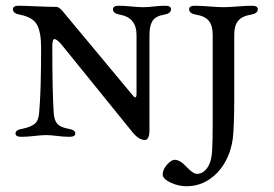

<svg xmlns="http://www.w3.org/2000/svg" viewBox="-20 -473 955 668"><path d="M720 -353Q720 -384 706.5 -400.5Q693 -417 662 -422Q638 -426 638 -441Q638 -453 658 -453Q678 -453 709 -450.5Q740 -448 758 -448Q775 -448 806 -450.5Q837 -453 857 -453Q877 -453 877 -441Q877 -426 853 -422Q822 -417 808.5 -400.5Q795 -384 795 -353V-136Q795 -34 790 9Q780 81 736 128Q690 175 629 175Q600 175 573 162Q546 149 546 134Q546 117 561 100Q576 83 588 83Q606 83 629 107.5Q652 132 665 132Q686 132 701 111Q716 90 718 52Q720 17 720 -45ZM500 -351V-21Q500 14 484 14Q463 14 441 -13L194 -318Q178 -337 169 -337Q162 -337 162 -310Q162 -149 167 -79Q169 -53 180 -41.5Q191 -30 218 -25Q242 -21 242 -9Q242 3 222 3Q202 3 179 0Q156 -3 141 -3Q125 -3 99.5 0Q74 3 54 3Q34 3 34 -9Q34 -21 58 -25Q87 -31 100.5 -42Q114 -53 116 -79Q123 -149 123 -308Q123 -360 109 -386.5Q95 -413 49 -422Q25 -426 25 -441Q25 -453 45 -453Q64 -453 107 -451Q150 -449 177 -449Q185 -449 198 -434L437 -147Q447 -134 450 -134Q455 -134 455 -147V-351Q455 -412 397 -422Q373 -426 373 -441Q373 -453 393 -453Q413 -453 437 -450.5Q461 -448 479 -448Q496 -448 515.5 -450.5Q535 -453 555 -453Q575 -453 575 -441Q575 -426 551 -422Q521 -417 510.5 -400Q500 -383 500 -351Z"/></svg>

Font: EB Garamond SC 12
Style: Regular
Weight: 400
Version: Version 0.016 ; ttfautohint (v0.97) -l 8 -r 50 -G 200 -x 0 -